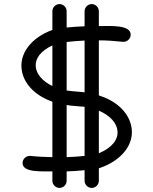

<svg xmlns="http://www.w3.org/2000/svg" viewBox="-20 -843 752 942"><path d="M89 -487C105 -420 163 -370 237 -344V-72C201 -73 165 -74 130 -78C111 -80 93 -66 91 -47C85.4 6.1 187.7 -3.3 237 -2V44C237 63 253 79 272 79C291 79 307 63 307 44V-2C336 -3 367 -5 395 -8V44C395 63 411 79 430 79C449 79 465 63 465 44V-17C466 -17 466 -18 467 -18C571 -52 646 -134 623 -229C606 -299 544 -350 465 -375V-645C505 -645 544 -642 582 -638C601 -636 619 -650 621 -669C626.8 -724.1 515.8 -715 465 -715V-788C465 -807 449 -823 430 -823C411 -823 395 -807 395 -788V-714C366 -713 335 -711 307 -708V-788C307 -807 291 -823 272 -823C253 -823 237 -807 237 -788V-696C138 -661 67 -580 89 -487ZM237 -421C138.5 -468 117.5 -564.8 237 -620ZM307 -72V-328L325 -325L381 -320C386 -320 390 -320 395 -319V-78C367 -75 336 -73 307 -72ZM307 -399V-637C335 -640 365 -643 395 -644V-390C393 -390 390 -391 387 -391L331 -396ZM465 -91V-300C576.4 -253.2 598.3 -146.6 465 -91Z"/></svg>

Font: Noto Sans Duployan
Style: Regular
Weight: 400
Designer: David Corbett
Foundry: David Corbett
Version: Version 3.002